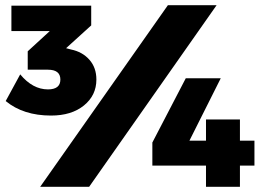

<svg xmlns="http://www.w3.org/2000/svg" viewBox="-20 -721 1011 741"><path d="M135 0 628 -701H816L324 0ZM235 -535 254 -530Q298 -521 325 -490.5Q352 -460 352 -414Q352 -353 304 -314Q256 -275 177 -275Q70 -275 2 -331L58 -434Q106 -376 165 -376Q213 -376 213 -414Q213 -452 165 -452H87V-523L172 -601H24V-699H332V-623ZM775 -178V-260H906V-178H962V-82H906V0H775V-82H568V-171L697 -419H832L711 -178Z"/></svg>

Font: Montserrat Extra Bold
Style: Regular
Weight: 800
Designer: Julieta Ulanovsky
Foundry: Julieta Ulanovsky
Version: Version 3.001;PS 003.001;hotconv 1.0.70;makeotf.lib2.5.58329